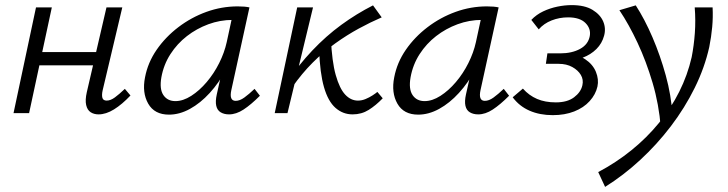

<svg xmlns="http://www.w3.org/2000/svg" viewBox="-20 -443 2853 752"><path d="M366 5Q348 5 335 -3.5Q322 -12 317.5 -31.5Q313 -51 320 -82L397 -414H459L382 -89Q378 -71 381 -60Q384 -49 398 -49Q413 -49 430 -61.5Q447 -74 469 -95L491 -69Q458 -34 426.5 -14.5Q395 5 366 5ZM33 0 121 -414H183L94 0ZM101 -187 111 -239H391L380 -187Z M642 6Q585 6 560.5 -37Q536 -80 548 -140Q559 -198 593.5 -248Q628 -298 678.5 -336.5Q729 -375 788.5 -396.5Q848 -418 911 -418Q926 -418 937 -417Q948 -416 957 -414L886 -90Q877 -48 903 -48Q919 -48 937 -61Q955 -74 977 -95L998 -68Q963 -33 934 -14Q905 5 877 5Q858 5 844.5 -3Q831 -11 827 -28.5Q823 -46 829 -73L867 -243L904 -277Q892 -221 865 -170Q838 -119 801.5 -79Q765 -39 724 -16.5Q683 6 642 6ZM667 -47Q697 -47 729 -67.5Q761 -88 789.5 -121.5Q818 -155 838.5 -196Q859 -237 868 -278L892 -389L925 -362Q918 -364 909 -364.5Q900 -365 891 -365Q842 -365 796 -348Q750 -331 712 -301.5Q674 -272 647.5 -231Q621 -190 612 -140Q604 -94 620 -70.5Q636 -47 667 -47Z M1125 -102 1101 -117Q1149 -188 1203 -245Q1257 -302 1316.5 -345.5Q1376 -389 1441 -422L1475 -375Q1431 -356 1385 -331Q1339 -306 1293 -273Q1247 -240 1204.5 -197.5Q1162 -155 1125 -102ZM1056 0 1144 -414H1206L1106 0ZM1361 5Q1323 5 1294 -20.5Q1265 -46 1249 -101.5Q1233 -157 1230 -247L1276 -293Q1280 -202 1295 -149Q1310 -96 1332 -72.5Q1354 -49 1382 -49Q1397 -49 1411.5 -55Q1426 -61 1438.5 -69Q1451 -77 1458 -83L1479 -58Q1452 -30 1424 -12.5Q1396 5 1361 5Z M1618 6Q1561 6 1536.5 -37Q1512 -80 1524 -140Q1535 -198 1569.5 -248Q1604 -298 1654.5 -336.5Q1705 -375 1764.5 -396.5Q1824 -418 1887 -418Q1902 -418 1913 -417Q1924 -416 1933 -414L1862 -90Q1853 -48 1879 -48Q1895 -48 1913 -61Q1931 -74 1953 -95L1974 -68Q1939 -33 1910 -14Q1881 5 1853 5Q1834 5 1820.5 -3Q1807 -11 1803 -28.5Q1799 -46 1805 -73L1843 -243L1880 -277Q1868 -221 1841 -170Q1814 -119 1777.5 -79Q1741 -39 1700 -16.5Q1659 6 1618 6ZM1643 -47Q1673 -47 1705 -67.5Q1737 -88 1765.5 -121.5Q1794 -155 1814.5 -196Q1835 -237 1844 -278L1868 -389L1901 -362Q1894 -364 1885 -364.5Q1876 -365 1867 -365Q1818 -365 1772 -348Q1726 -331 1688 -301.5Q1650 -272 1623.5 -231Q1597 -190 1588 -140Q1580 -94 1596 -70.5Q1612 -47 1643 -47Z M2145 8Q2094 8 2054 -9.5Q2014 -27 1988 -62L2028 -96Q2052 -69 2083.5 -55.5Q2115 -42 2157 -42Q2202 -42 2228.5 -62Q2255 -82 2261 -109Q2266 -131 2255 -149.5Q2244 -168 2221.5 -180.5Q2199 -193 2168 -193H2118L2124 -234H2174Q2220 -234 2252 -251.5Q2284 -269 2290 -302Q2295 -331 2273 -353Q2251 -375 2205 -375Q2171 -375 2140.5 -363Q2110 -351 2090 -328L2061 -365Q2081 -386 2107.5 -398.5Q2134 -411 2163 -417Q2192 -423 2219 -423Q2270 -423 2300.5 -404.5Q2331 -386 2342.5 -359Q2354 -332 2346 -303Q2338 -273 2316 -251Q2294 -229 2262 -217Q2230 -205 2192 -205L2195 -230Q2242 -231 2272 -211Q2302 -191 2314 -161.5Q2326 -132 2320 -104Q2313 -73 2289.5 -47Q2266 -21 2229 -6.5Q2192 8 2145 8Z M2350 289 2323 231Q2393 194 2453 145.5Q2513 97 2560.5 39Q2608 -19 2640.5 -84Q2673 -149 2689 -219Q2698 -265 2701.5 -314Q2705 -363 2701 -414H2771Q2773 -376 2769.5 -337.5Q2766 -299 2758 -259Q2740 -178 2701 -99Q2662 -20 2607.5 51.5Q2553 123 2487.5 183.5Q2422 244 2350 289ZM2568 56Q2561 -34 2536 -118.5Q2511 -203 2477 -275.5Q2443 -348 2406 -403L2470 -422Q2505 -368 2535.5 -297Q2566 -226 2587.5 -148Q2609 -70 2614 8Z"/></svg>

Font: Ysabeau Infant
Style: Italic
Weight: 400
Italic angle: -12°
Designer: Christian Thalmann (Catharsis Fonts)
Version: Version 2.001;gftools[0.9.30]; featfreeze: ss01,ss02,lnum